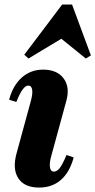

<svg xmlns="http://www.w3.org/2000/svg" viewBox="-20 -822 426 857"><path d="M154.8 15.2Q89.2 15.2 62.1 -25.7Q35 -66.6 53.4 -135.6L116.4 -366.6Q126.6 -402.2 123.7 -421.1Q120.8 -440 106.2 -440Q81.4 -440 53 -367L20.8 -376.8Q37.4 -440.6 77.3 -475.9Q117.2 -511.2 172.4 -511.2Q234.8 -511.2 263.9 -472.1Q293 -433 276 -371.6L209.8 -129.4Q199.8 -94.6 203 -75.3Q206.2 -56 220.2 -56Q234.6 -56 247 -72.4Q259.4 -88.8 277 -130.2L308.8 -119.2Q291.4 -54 252.3 -19.4Q213.2 15.2 154.8 15.2ZM107.2 -560.8 88.4 -577.8 257.4 -801.8H301.6L385.8 -574.6L363 -560.8L247 -654.6H263Z"/></svg>

Font: Platypi Light
Style: Italic
Weight: 300
Italic angle: -13°
Designer: David Sargent
Foundry: Bolt Cutter Type
Version: Version 1.200